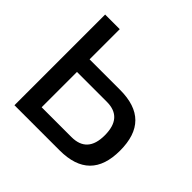

<svg xmlns="http://www.w3.org/2000/svg" viewBox="-167 -837 1003 1003"><g transform="rotate(45 334.5 -335.0)"><path d="M67 0H400C551 0 625 -74 625 -222C625 -373 551 -447 400 -447H175V-670H67ZM175 -93V-354H395C473 -354 512 -311 512 -222C512 -136 473 -93 395 -93Z"/></g></svg>

Font: LT Wave Alt Medium
Style: Regular
Weight: 500
Designer: Daniel Lyons
Version: Version 2.5 (Glyphs App)